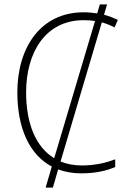

<svg xmlns="http://www.w3.org/2000/svg" viewBox="-20 -780 586 875"><path d="M468 -760H435L423 -719C403 -722 383 -724 361 -724C164 -724 59 -562 59 -359C59 -196 114 -75 216 -21L188 75H221L245 -8C277 4 312 10 351 10C415 10 467 -2 505 -19V-54C466 -39 416 -26 353 -26C317 -26 285 -32 256 -44L444 -678C463 -673 483 -665 502 -655L517 -689C497 -699 476 -707 454 -713ZM361 -688C378 -688 396 -687 413 -684L227 -59C143 -110 99 -217 99 -359C99 -542 188 -688 361 -688Z"/></svg>

Font: Noto Sans SemiCondensed ExtraLight
Style: Regular
Weight: 200
Width: 4
Designer: Monotype Design Team
Foundry: Monotype Imaging Inc.
Version: Version 2.013